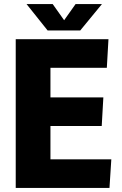

<svg xmlns="http://www.w3.org/2000/svg" viewBox="-20 -920 599 940"><path d="M57 -728H511L503 -588H227V-443H486L478 -303H227V-140H525L516 0H57ZM213 -771 110 -900H238L294 -821L350 -900H479L373 -771Z"/></svg>

Font: Murecho
Style: Bold
Weight: 700
Designer: Neil Summerour
Foundry: Positype
Version: Version 1.010; ttfautohint (v1.8.3)